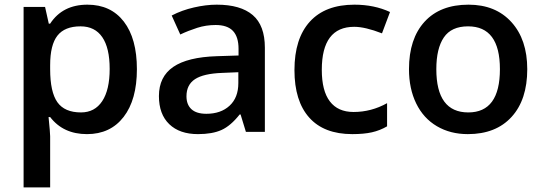

<svg xmlns="http://www.w3.org/2000/svg" viewBox="-20 -570 2349 830"><path d="M356 9.8Q253.4 9.8 196.8 -64H189.9Q196.8 4.4 196.8 19V240.2H82V-540H174.8Q178.7 -524.9 190.9 -467.8H196.8Q250.5 -549.8 357.9 -549.8Q459 -549.8 515.4 -476.6Q571.8 -403.3 571.8 -271Q571.8 -138.7 514.4 -64.5Q457 9.8 356 9.8ZM328.1 -456.1Q259.8 -456.1 228.3 -416Q196.8 -376 196.8 -288.1V-271Q196.8 -172.4 228 -128.2Q259.3 -84 330.1 -84Q389.6 -84 421.9 -132.8Q454.1 -181.6 454.1 -272Q454.1 -362.8 422.1 -409.4Q390.1 -456.1 328.1 -456.1Z M1043 0 1020 -75.2H1016.1Q977.1 -25.9 937.5 -8.1Q897.9 9.8 835.9 9.8Q756.3 9.8 711.7 -33.2Q667 -76.2 667 -154.8Q667 -238.3 729 -280.8Q791 -323.2 918 -327.1L1011.2 -330.1V-358.9Q1011.2 -410.6 987.1 -436.3Q962.9 -461.9 912.1 -461.9Q870.6 -461.9 832.5 -449.7Q794.4 -437.5 759.3 -420.9L722.2 -502.9Q766.1 -525.9 818.4 -537.8Q870.6 -549.8 917 -549.8Q1020 -549.8 1072.5 -504.9Q1125 -460 1125 -363.8V0ZM872.1 -78.1Q934.6 -78.1 972.4 -113Q1010.3 -147.9 1010.3 -210.9V-257.8L940.9 -254.9Q859.9 -252 823 -227.8Q786.1 -203.6 786.1 -153.8Q786.1 -117.7 807.6 -97.9Q829.1 -78.1 872.1 -78.1Z M1502.9 9.8Q1380.4 9.8 1316.7 -61.8Q1252.9 -133.3 1252.9 -267.1Q1252.9 -403.3 1319.6 -476.6Q1386.2 -549.8 1512.2 -549.8Q1597.7 -549.8 1666 -518.1L1631.3 -425.8Q1558.6 -454.1 1511.2 -454.1Q1371.1 -454.1 1371.1 -268.1Q1371.1 -177.2 1406 -131.6Q1440.9 -85.9 1508.3 -85.9Q1585 -85.9 1653.3 -124V-23.9Q1622.6 -5.9 1587.6 2Q1552.7 9.8 1502.9 9.8Z M2259.3 -271Q2259.3 -138.7 2191.4 -64.5Q2123.5 9.8 2002.4 9.8Q1926.8 9.8 1868.7 -24.4Q1810.5 -58.6 1779.3 -122.6Q1748 -186.5 1748 -271Q1748 -402.3 1815.4 -476.1Q1882.8 -549.8 2005.4 -549.8Q2122.6 -549.8 2190.9 -474.4Q2259.3 -398.9 2259.3 -271ZM1866.2 -271Q1866.2 -84 2004.4 -84Q2141.1 -84 2141.1 -271Q2141.1 -456.1 2003.4 -456.1Q1931.2 -456.1 1898.7 -408.2Q1866.2 -360.4 1866.2 -271Z"/></svg>

Font: JBL Sans
Style: Semibold
Weight: 600
Version: Version 1.10